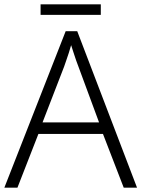

<svg xmlns="http://www.w3.org/2000/svg" viewBox="-20 -860 648 880"><path d="M547 0 452 -246H156L60 0H0L281 -717H334L608 0ZM339 -556Q335 -566 329 -583Q323 -600 317 -619Q311 -638 306 -653Q301 -636 295.5 -618Q290 -600 284 -584Q278 -568 274 -555L175 -299H434ZM442 -840V-792H166V-840Z"/></svg>

Font: Noto Sans Armenian Light
Style: Regular
Weight: 300
Designer: Monotype Design Team
Foundry: Monotype Imaging Inc.
Version: Version 2.007